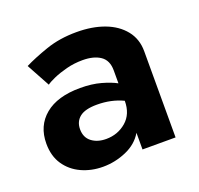

<svg xmlns="http://www.w3.org/2000/svg" viewBox="-92 -572 706 682"><g transform="rotate(-20 260.5 -231.0)"><path d="M106 -330 58 -418Q94 -436 146 -454Q198 -472 262 -472Q321 -472 366.5 -455Q412 -438 438.5 -405Q465 -372 465 -326V0H340V-63Q319 -27 276.5 -8.5Q234 10 188 10Q144 10 107 -7Q70 -24 48 -56.5Q26 -89 26 -136Q26 -203 73 -242Q120 -281 206 -281Q250 -281 284 -271.5Q318 -262 340 -250V-299Q340 -337 315 -354Q290 -371 248 -371Q216 -371 187 -363.5Q158 -356 136.5 -346.5Q115 -337 106 -330ZM156 -143Q156 -112 177.5 -95.5Q199 -79 232 -79Q276 -79 308 -106.5Q340 -134 340 -184Q296 -205 242 -205Q197 -205 176.5 -188.5Q156 -172 156 -143Z"/></g></svg>

Font: Jost* Semi
Style: Regular
Weight: 600
Version: Version 3.7